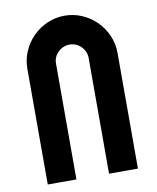

<svg xmlns="http://www.w3.org/2000/svg" viewBox="-83 -800 708 864"><g transform="rotate(-10 271.0 -367.5)"><path d="M345 -529Q345 -559 323 -581Q301 -603 271 -603Q241 -603 218.5 -581.5Q196 -560 196 -529V0H65V-529Q65 -571 81.5 -608.5Q98 -646 126 -674Q154 -702 191.5 -718.5Q229 -735 271 -735Q313 -735 350.5 -718.5Q388 -702 416 -674Q444 -646 460.5 -608.5Q477 -571 477 -529V0H345Z"/></g></svg>

Font: PostBus
Style: Regular
Weight: 400
Designer: Peter Wiegel
Version: Version 1.001